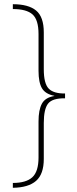

<svg xmlns="http://www.w3.org/2000/svg" viewBox="-20 -734 367 912"><path d="M289 -290Q235 -289 211.5 -313Q188 -337 188 -405V-580Q188 -654 151.5 -684Q115 -714 41 -714V-691Q106 -691 134.5 -665.5Q163 -640 163 -572V-398Q163 -342 179.5 -314.5Q196 -287 238 -279V-278Q195 -271 179 -241.5Q163 -212 163 -157V14Q163 81 133.5 108Q104 135 41 135V158Q115 157 151.5 125Q188 93 188 21V-150Q188 -216 208.5 -242Q229 -268 289 -267Z"/></svg>

Font: Noto Sans Display SemiCondensed Thin
Style: Regular
Weight: 250
Width: 4
Designer: Monotype Design team
Foundry: Monotype Imaging Inc.
Version: 1.000